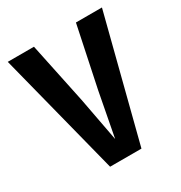

<svg xmlns="http://www.w3.org/2000/svg" viewBox="-142 -685 741 787"><g transform="rotate(-30 228.5 -291.0)"><path d="M451.2 -582 302.2 0H153.8L5.4 -582H129.4L189.5 -295.4L228.5 -87.9L268.1 -295.9L328.1 -582Z"/></g></svg>

Font: Decalotype Medium
Style: Regular
Weight: 500
Designer: Alfredo Marco Pradil
Foundry: Alfredo Marco Pradil
Version: Version 1.0